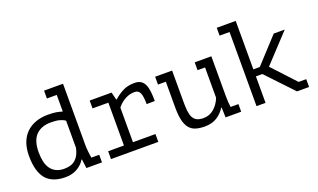

<svg xmlns="http://www.w3.org/2000/svg" viewBox="-75 -1115 2550 1541"><g transform="rotate(-20 1200.0 -344.0)"><path d="M349 -700H511V-171Q511 -162 512 -148.5Q513 -135 514.5 -120Q516 -105 518 -90.5Q520 -76 522 -65H589V0H456L446 -77H442Q420 -39 376.5 -13.5Q333 12 276 12Q163 12 109.5 -51.5Q56 -115 56 -249Q56 -312 74 -360.5Q92 -409 125.5 -441.5Q159 -474 206 -491Q253 -508 311 -508Q332 -508 348.5 -507Q365 -506 379 -504Q393 -502 405.5 -498.5Q418 -495 433 -491V-633H349ZM289 -55Q350 -55 385 -86.5Q420 -118 433 -181V-413Q411 -428 383.5 -435Q356 -442 311 -442Q231 -442 185 -395.5Q139 -349 139 -249Q139 -208 146.5 -172.5Q154 -137 171.5 -111Q189 -85 218 -70Q247 -55 289 -55Z M666 0V-67H801V-433H666V-500H853L869 -435H874Q908 -466 950 -488Q992 -510 1050 -510Q1084 -510 1104.5 -497Q1125 -484 1136.5 -459Q1148 -434 1152 -398.5Q1156 -363 1156 -318L1086 -317Q1086 -381 1073.5 -411Q1061 -441 1028 -441Q997 -441 972 -432Q947 -423 928.5 -410Q910 -397 897 -384Q884 -371 878 -362V-67H1070V0Z M1563 -500H1705V-159Q1705 -110 1711 -65H1778V0H1645L1642 -85H1638Q1612 -42 1569 -15Q1526 12 1465 12Q1419 12 1386.5 1.5Q1354 -9 1333 -35Q1312 -61 1302 -104.5Q1292 -148 1292 -213V-433H1225V-500H1370V-229Q1370 -188 1373.5 -155.5Q1377 -123 1388 -100.5Q1399 -78 1420.5 -66.5Q1442 -55 1478 -55Q1530 -55 1568.5 -89Q1607 -123 1627 -174V-433H1563Z M1824 -700H1986V-286H2041L2238 -500H2332L2111 -263L2293 -67H2358V0H2255L2041 -226H1986V0H1909V-633H1824Z"/></g></svg>

Font: PT Mono
Style: Regular
Weight: 400
Monospace: yes
Designer: A.Korolkova, I.Chaeva
Foundry: ParaType Ltd
Version: Version 1.001W OFL